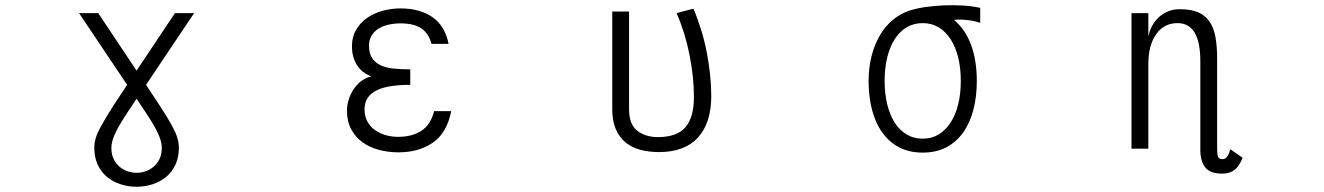

<svg xmlns="http://www.w3.org/2000/svg" viewBox="-20 -526 5040 731"><path d="M596 37Q596 12 580.5 -20.5Q565 -53 534 -99L500 -150L466 -99Q436 -54 420 -21Q404 12 404 37Q404 62 413 80Q422 98 436 109.5Q450 121 467 126.5Q484 132 500 132Q516 132 533 126.5Q550 121 564 109.5Q578 98 587 80Q596 62 596 37ZM719 -476 536 -203 583 -132Q616 -82 638.5 -40.5Q661 1 661 36Q661 73 648 101Q635 129 612.5 147.5Q590 166 561 175.5Q532 185 500 185Q468 185 439 175.5Q410 166 387.5 147.5Q365 129 352 101Q339 73 339 36Q339 1 361.5 -40Q384 -81 417 -132L464 -203L281 -476H354L500 -257L646 -476Z M1698 -103Q1681 -19 1627.5 17.5Q1574 54 1497 54Q1458 54 1422.5 44.5Q1387 35 1360 15.5Q1333 -4 1317 -34Q1301 -64 1301 -105Q1301 -126 1308 -148Q1315 -170 1327.5 -188Q1340 -206 1357 -218.5Q1374 -231 1394 -235Q1357 -249 1338.5 -279Q1320 -309 1320 -350Q1320 -386 1336 -413Q1352 -440 1378 -458Q1404 -476 1437 -485Q1470 -494 1505 -494Q1578 -494 1626 -461Q1674 -428 1688 -359H1623Q1612 -399 1584 -418Q1556 -437 1505 -437Q1481 -437 1459 -432Q1437 -427 1420.5 -416.5Q1404 -406 1394.5 -390Q1385 -374 1385 -352Q1385 -321 1398 -303Q1411 -285 1432.5 -276Q1454 -267 1482.5 -264.5Q1511 -262 1542 -262V-203Q1504 -203 1472 -198.5Q1440 -194 1417 -183.5Q1394 -173 1381 -155Q1368 -137 1368 -110Q1368 -83 1379 -63Q1390 -43 1408 -30.5Q1426 -18 1448.5 -11.5Q1471 -5 1495 -5Q1550 -5 1585 -28.5Q1620 -52 1633 -103Z M2688 -161Q2688 -58 2637.5 -2.5Q2587 53 2489 53Q2451 53 2418.5 44.5Q2386 36 2362 16.5Q2338 -3 2324.5 -34.5Q2311 -66 2311 -111V-482H2375V-111Q2375 -52 2406.5 -28Q2438 -4 2485 -4Q2557 -4 2589.5 -41.5Q2622 -79 2622 -157Q2622 -233 2605 -318Q2588 -403 2556 -476L2620 -493Q2636 -456 2649 -414Q2662 -372 2670.5 -328.5Q2679 -285 2683.5 -242Q2688 -199 2688 -161Z M3638 -218Q3638 -267 3628 -307.5Q3618 -348 3599 -377Q3580 -406 3553.5 -422Q3527 -438 3493 -438Q3459 -438 3432 -422Q3405 -406 3386.5 -377Q3368 -348 3358 -307.5Q3348 -267 3348 -218Q3348 -169 3358 -128.5Q3368 -88 3386.5 -59Q3405 -30 3432 -14Q3459 2 3493 2Q3527 2 3553.5 -14Q3580 -30 3599 -59Q3618 -88 3628 -128.5Q3638 -169 3638 -218ZM3712 -439Q3689 -447 3660 -450Q3631 -453 3612 -450Q3655 -415 3677 -355.5Q3699 -296 3699 -218Q3699 -158 3686 -108Q3673 -58 3647 -21.5Q3621 15 3582.5 35Q3544 55 3493 55Q3442 55 3403.5 35Q3365 15 3339 -21.5Q3313 -58 3300 -108Q3287 -158 3287 -218Q3287 -269 3298.5 -313.5Q3310 -358 3330.5 -392.5Q3351 -427 3379.5 -450.5Q3408 -474 3441 -485Q3468 -494 3502.5 -499Q3537 -504 3573 -505.5Q3609 -507 3645 -505Q3681 -503 3712 -496Z M4711 75Q4698 107 4680 121Q4662 135 4633 135Q4586 135 4568 110.5Q4550 86 4550 45V-293Q4550 -438 4463 -438Q4412 -438 4382 -396Q4352 -354 4352 -281V40H4288V-476H4352V-387Q4356 -407 4365.5 -425.5Q4375 -444 4390 -458.5Q4405 -473 4425.5 -482Q4446 -491 4472 -491Q4514 -491 4541 -479.5Q4568 -468 4584.5 -444.5Q4601 -421 4607.5 -385.5Q4614 -350 4614 -302V40Q4614 61 4617.5 70.5Q4621 80 4634 80Q4645 80 4652 70.5Q4659 61 4664 42Z"/></svg>

Font: NanumGothicCoding
Style: Regular
Weight: 400
Monospace: yes
Designer: Kwon Bruce; Nicolas Noh; Sung-woo Choi; Go-un Cha; Soo-hyun Park;
Foundry: NHN Corporation
Version: Version 2.000;PS 1;hotconv 1.0.49;makeotf.lib2.0.14853